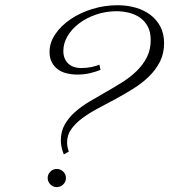

<svg xmlns="http://www.w3.org/2000/svg" viewBox="-20 -725 660 749"><path d="M229 -122.6Q223.1 -136.7 220.2 -150.9Q217.3 -165 217.3 -177.2Q217.3 -211.9 232.4 -238.8Q247.6 -265.6 272.2 -287.6Q296.9 -309.6 328.4 -328.4Q359.9 -347.2 392.6 -365.7Q425.3 -384.3 456.8 -404.1Q488.3 -423.8 512.9 -447.8Q537.6 -471.7 552.7 -501.2Q567.9 -530.8 567.9 -568.8Q567.9 -601.1 555.9 -622.6Q543.9 -644 524.9 -657Q505.9 -669.9 482.2 -675.5Q458.5 -681.2 435.1 -681.2Q392.1 -681.2 354.2 -668Q316.4 -654.8 288.1 -633.3Q259.8 -611.8 243.4 -584Q227.1 -556.2 227.1 -526.4Q227.1 -509.3 232.7 -496.6Q238.3 -483.9 247.8 -475.6Q257.3 -467.3 269.8 -463.4Q282.2 -459.5 295.4 -459.5Q317.9 -459.5 336.4 -463.4Q355 -467.3 367.7 -472.7L372.1 -452.6Q356 -445.8 332.8 -439.9Q309.6 -434.1 281.7 -434.1Q259.8 -434.1 240 -439Q220.2 -443.8 205.6 -454.6Q190.9 -465.3 182.1 -482.2Q173.3 -499 173.3 -522.5Q173.3 -559.1 195.8 -592Q218.3 -625 255.4 -650.1Q292.5 -675.3 340.1 -689.9Q387.7 -704.6 438.5 -704.6Q476.1 -704.6 509.3 -695.1Q542.5 -685.5 567.1 -666.7Q591.8 -647.9 606 -620.4Q620.1 -592.8 620.1 -556.6Q620.1 -516.1 603.8 -484.1Q587.4 -452.1 560.8 -426.3Q534.2 -400.4 500.2 -379.2Q466.3 -357.9 430.9 -338.9Q395.5 -319.8 361.6 -301.8Q327.6 -283.7 301 -263.9Q274.4 -244.1 258.1 -221.2Q241.7 -198.2 241.7 -169.9Q241.7 -161.6 243.2 -152.6Q244.6 -143.6 248.5 -133.8ZM237.3 -30.8Q237.3 -16.1 226.8 -5.6Q216.3 4.9 201.2 4.9Q187 4.9 176.5 -5.6Q166 -16.1 166 -30.8Q166 -44.9 176.5 -55.4Q187 -65.9 201.2 -65.9Q216.3 -65.9 226.8 -55.4Q237.3 -44.9 237.3 -30.8Z"/></svg>

Font: Parisienne
Style: Regular
Weight: 400
Designer: Astigmatic (AOETI)
Foundry: Astigmatic (AOETI)
Version: Version 1.000